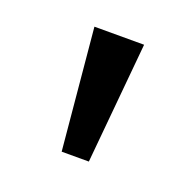

<svg xmlns="http://www.w3.org/2000/svg" viewBox="-62 -930 390 385"><g transform="rotate(20 133.5 -737.0)"><path d="M104 -608 80 -866H186L162 -608Z"/></g></svg>

Font: Noto Sans Telugu UI SemiCondensed
Style: Regular
Weight: 400
Width: 4
Designer: Jelle Bosma - Monotype Design Team
Foundry: Monotype Imaging Inc.
Version: Version 2.005; ttfautohint (v1.8.4.7-5d5b)